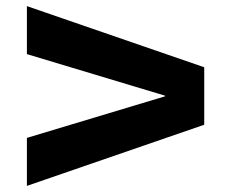

<svg xmlns="http://www.w3.org/2000/svg" viewBox="-20 -604 740 628"><path d="M68 4V-153L520 -289V-291L68 -427V-584L648 -384V-196Z"/></svg>

Font: M PLUS 1 ExtraBold
Style: Regular
Weight: 800
Designer: Coji Morishita
Foundry: UNDERFOREST DESIGN
Version: Version 1.001